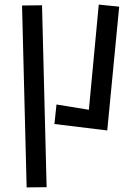

<svg xmlns="http://www.w3.org/2000/svg" viewBox="-20 -543 593 836"><path d="M226 -88 367 -65 410 -523 499 -514 447 25 217 -3ZM76 -519 163 -520 183 272 96 273Z"/></svg>

Font: Stick
Style: Regular
Weight: 400
Designer: Fontworks Inc.
Foundry: Fontworks Inc.
Version: Version 1.100